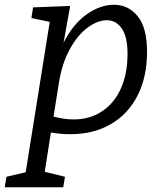

<svg xmlns="http://www.w3.org/2000/svg" viewBox="-73 -557 680 807"><path d="M545 -339Q545 -233 505 -155Q465 -77 392.5 -35Q320 7 223 7Q182 7 141 0L115 165L200 186L193 230H-53L-46 186L35 167L136 -465L59 -481L66 -526L222 -532L194 -377Q233 -455 290.5 -496Q348 -537 405 -537Q467 -537 506 -488.5Q545 -440 545 -339ZM152 -67Q197 -55 236 -55Q305 -55 356.5 -89.5Q408 -124 435.5 -186Q463 -248 463 -331Q463 -402 439 -437Q415 -472 376 -472Q338 -472 296 -441.5Q254 -411 220.5 -350.5Q187 -290 174 -205Z"/></svg>

Font: Bitter Pro
Style: Italic
Weight: 400
Italic angle: -9°
Designer: Sol Matas, and Bitter project Authors
Foundry: Sol Matas
Version: Version 1.010